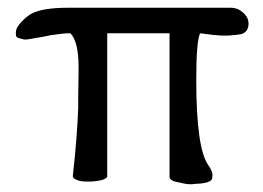

<svg xmlns="http://www.w3.org/2000/svg" viewBox="-20 -461 679 496"><path d="M576 -441Q594 -441 608 -428.5Q622 -416 622 -400Q622 -379 604 -373Q596 -371 569 -369Q565 -369 561 -369Q547 -369 529 -371L497 -375Q487 -355 487 -254Q487 -76 519 -33Q529 -18 529 -9L528 0Q525 13 483 14Q478 15 473 15Q461 15 446 11Q418 7 418 -4V-375H257V-5Q257 -1 244 4Q226 8 211 8Q206 8 202 8Q184 8 173 1Q170 0 168 -5Q180 -115 182 -183Q182 -185 182 -208Q182 -231 183 -276Q183 -282 183 -288Q183 -353 162 -375Q161 -375 156 -375Q145 -375 110 -370Q103 -368 88 -365.5Q73 -363 50 -359H42Q34 -361 30.5 -362Q27 -363 24 -364.5Q21 -366 21 -375Q21 -376 21 -377Q21 -390 36 -405Q50 -420 62 -426Q91 -441 156 -441Z"/></svg>

Font: New Athena Unicode
Style: Regular
Weight: 400
Designer: J. Rusten 1997; rev. by R. Hancock 2001, 2002, rev. by D. Mastronarde 2002-2021
Foundry: GreekKeys New Athena Unicode
Version: Version 5.008